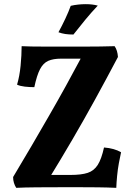

<svg xmlns="http://www.w3.org/2000/svg" viewBox="-20 -900 648 923"><path d="M84 -678Q101 -677 131 -676.5Q161 -676 196 -676Q231 -676 264.5 -676Q298 -676 323 -676Q356 -676 391.5 -676Q427 -676 462.5 -676.5Q498 -677 531 -678Q538 -668 542 -655Q546 -642 547 -626Q491 -520 437.5 -422.5Q384 -325 328.5 -230Q273 -135 211 -34L184 -59H319Q371 -59 401.5 -69Q432 -79 450 -107.5Q468 -136 480 -191Q530 -187 562 -168Q557 -146 551.5 -116Q546 -86 543 -54.5Q540 -23 539 3Q495 1 451 0.5Q407 0 364 0Q321 0 279 0Q215 0 155.5 0.5Q96 1 58 3Q51 -8 47 -21Q43 -34 43 -49Q90 -127 132.5 -200Q175 -273 216 -344Q257 -415 297 -487.5Q337 -560 378 -637L416 -618H273Q236 -618 212 -607.5Q188 -597 172.5 -567.5Q157 -538 145 -481Q122 -481 99.5 -483.5Q77 -486 62 -493Q74 -533 79 -584Q84 -635 84 -678ZM333 -734Q311 -734 294 -736.5Q277 -739 261 -745Q278 -776 294 -810Q310 -844 320 -872Q337 -876 355.5 -878Q374 -880 392 -880Q425 -880 450 -873Q418 -839 390 -805Q362 -771 333 -734Z"/></svg>

Font: Vollkorn
Style: Bold
Weight: 700
Designer: Friedrich Althausen
Foundry: Friedrich Althausen
Version: Version 5.000